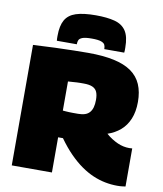

<svg xmlns="http://www.w3.org/2000/svg" viewBox="-99 -1008 930 1097"><g transform="rotate(10 366.0 -459.0)"><path d="M656 10Q621 10 585.5 3Q550 -4 515 -19Q480 -34 445 -58.5Q410 -83 374.5 -119Q339 -155 304 -204Q300 -204 296.5 -204Q293 -204 288 -204Q285 -204 282 -204Q279 -204 276 -204V0H43V-699Q113 -703 171.5 -705Q230 -707 278 -708Q326 -709 362 -709Q449 -709 511.5 -695.5Q574 -682 613.5 -654Q653 -626 671.5 -583Q690 -540 690 -482Q690 -425 672.5 -383Q655 -341 623.5 -314Q592 -287 550 -273Q567 -258 584.5 -247Q602 -236 619 -228.5Q636 -221 653 -217.5Q670 -214 686 -214Q691 -214 695.5 -214.5Q700 -215 704 -215V6Q696 7 684.5 8.5Q673 10 656 10ZM365 -356Q388 -356 404.5 -361.5Q421 -367 431.5 -379Q442 -391 447 -409Q452 -427 452 -452Q452 -480 444.5 -497.5Q437 -515 418.5 -523.5Q400 -532 367 -532Q355 -532 346 -532Q337 -532 328 -531.5Q319 -531 306.5 -530Q294 -529 276 -528V-359Q287 -358 295.5 -357.5Q304 -357 313 -356.5Q322 -356 334 -356Q346 -356 365 -356ZM368 -928Q433 -928 477 -916.5Q521 -905 543 -872Q565 -839 565 -775Q565 -768 565 -760.5Q565 -753 564 -746H448Q448 -747 448 -748Q448 -749 448 -751Q448 -760 444 -770Q440 -780 423 -786.5Q406 -793 368 -793Q330 -793 313.5 -786.5Q297 -780 293 -770Q289 -760 289 -751Q289 -749 289 -748Q289 -747 289 -746H173Q172 -753 172 -760.5Q172 -768 172 -775Q172 -833 191 -866.5Q210 -900 253 -914Q296 -928 368 -928Z"/></g></svg>

Font: Georama ExtraCondensed Thin Black
Style: Regular
Weight: 900
Version: Version 1.001